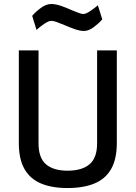

<svg xmlns="http://www.w3.org/2000/svg" viewBox="-20 -943 688 974"><path d="M322.2 10.9Q242.7 10.9 187.9 -12.3Q133 -35.4 104.2 -85.5Q75.5 -135.7 75.5 -217.3V-687.5H175.5V-215.5Q175.5 -142.2 213.3 -109.6Q251.1 -77.1 322.2 -77.1Q395.8 -77.1 434.2 -109.7Q472.6 -142.4 472.6 -215.5V-687.5H572.6V-217.3Q572.6 -136.1 543.8 -85.7Q515.1 -35.4 459.3 -12.3Q403.4 10.9 322.2 10.9ZM405.6 -785.9Q385.5 -785.9 359.4 -795.2Q333.4 -804.4 308.1 -815.2Q287.1 -824.3 269.2 -830.7Q251.4 -837.2 240.4 -837.2Q226.8 -837.2 204.1 -821.9Q181.5 -806.5 165.2 -791.4L143.3 -862.5Q159.2 -882 186.7 -902.4Q214.2 -922.7 239.1 -922.7Q262.4 -922.7 290.6 -912.9Q318.9 -903 343.5 -891.6Q362 -884.1 378 -878Q394 -871.9 403.1 -871.9Q415.6 -871.9 438 -887Q460.4 -902 476.5 -916.1L498.8 -844.8Q483.3 -826.3 456.7 -806.1Q430.2 -785.9 405.6 -785.9Z"/></svg>

Font: Titillium Web SemiBold
Style: Regular
Weight: 600
Designer: Mohamed Gaber, Accademia di Belle Arti di Urbino
Foundry: Kief Type Foundry, Accademia di Belle Arti di Urbino
Version: Version 3.000; ttfautohint (v1.8.4)